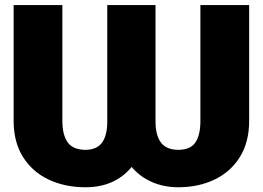

<svg xmlns="http://www.w3.org/2000/svg" viewBox="-20 -748 1063 777"><path d="M35.2 -258.8V-727.5H232.4V-258.8Q232.4 -203.1 253.4 -172.6Q274.4 -142.1 326.2 -141.6Q373 -142.1 393.8 -172.1Q414.6 -202.1 414.1 -258.8V-727.5H609.4V-258.8Q608.9 -202.1 630.6 -172.1Q652.3 -142.1 701.2 -141.6Q751.5 -142.1 771.2 -172.1Q791 -202.1 791 -258.8V-727.5H988.3V-258.8Q988.3 -172.9 950.9 -112.8Q913.6 -52.7 848.6 -21.5Q783.7 9.8 701.2 9.8Q643.6 9.8 595.2 -11.2Q546.9 -32.2 512.7 -72.3Q444.8 9.8 326.2 9.8Q242.2 9.8 176.5 -21.5Q110.8 -52.7 73 -112.8Q35.2 -172.9 35.2 -258.8Z"/></svg>

Font: Inter Tight Black
Style: Regular
Weight: 900
Designer: Rasmus Andersson
Foundry: rsms
Version: Version 3.004; ttfautohint (v1.8.4.7-5d5b)